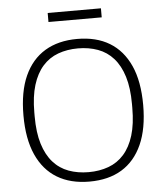

<svg xmlns="http://www.w3.org/2000/svg" viewBox="-57 -890 815 952"><g transform="rotate(-5 350.0 -413.5)"><path d="M350 12Q256 12 189.5 -28Q123 -68 87.5 -147Q52 -226 52 -343Q52 -461 87.5 -539.5Q123 -618 189.5 -658Q256 -698 350 -698Q445 -698 511 -658Q577 -618 612.5 -539.5Q648 -461 648 -343Q648 -226 612.5 -147Q577 -68 511 -28Q445 12 350 12ZM350 -35Q404 -35 449 -51.5Q494 -68 526 -104Q558 -140 575.5 -196.5Q593 -253 593 -334V-353Q593 -433 575.5 -489.5Q558 -546 526 -582Q494 -618 449 -634.5Q404 -651 350 -651Q296 -651 251 -634.5Q206 -618 174 -582Q142 -546 124.5 -489.5Q107 -433 107 -353V-334Q107 -253 124.5 -196.5Q142 -140 174 -104Q206 -68 251 -51.5Q296 -35 350 -35ZM216 -794V-839H481V-794Z"/></g></svg>

Font: Archivo SemiCondensed Thin
Style: Regular
Weight: 250
Width: 4
Designer: Hector Gatti
Foundry: Omnibus-Type
Version: Version 2.001